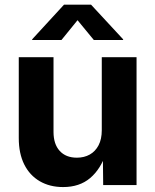

<svg xmlns="http://www.w3.org/2000/svg" viewBox="-20 -775 650 804"><path d="M244.1 8.3Q188.5 8.3 146.5 -16.1Q104.5 -40.5 81.5 -86.4Q58.6 -132.3 58.6 -196.8V-535.6H204.1V-222.7Q204.1 -171.4 230 -143.1Q255.9 -114.7 301.8 -114.7Q332.5 -114.7 356 -127.9Q379.4 -141.1 392.8 -166.7Q406.2 -192.4 406.2 -229.5V-535.6H551.8V0H412.1L410.6 -135.7H424.8Q401.9 -66.9 357.4 -29.3Q313 8.3 244.1 8.3ZM237.3 -607.4H114.7V-610.4L248 -755.4H361.3L495.6 -610.4V-607.4H373L304.7 -690.4Z"/></svg>

Font: Inter 20pt
Style: Bold
Weight: 700
Version: Version 4.001;git-66647c0bb